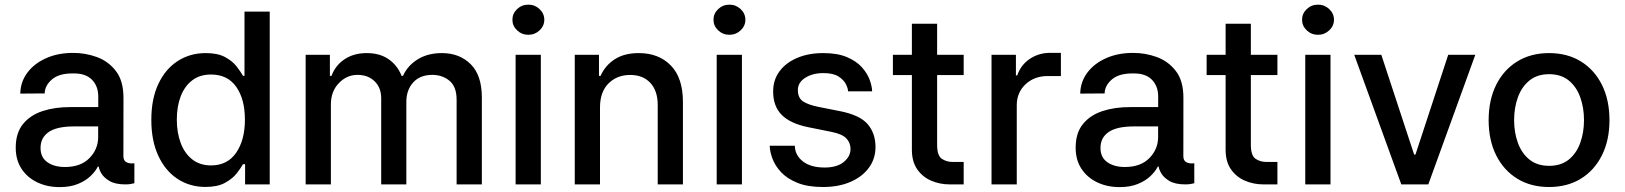

<svg xmlns="http://www.w3.org/2000/svg" viewBox="-20 -776 6840 808"><path d="M230.8 11.4Q179 11.4 137.1 -8.5Q95.2 -28.4 70.7 -65.5Q46.2 -102.6 46.2 -154.5Q46.2 -216.3 76.7 -253.9Q107.2 -291.5 159.3 -308.6Q211.3 -325.6 275.6 -325.3H393.5V-369.7Q393.5 -413.7 366.8 -440.7Q340.2 -467.7 288.7 -467Q228.7 -467.7 198.7 -441.8Q168.7 -415.8 168 -382.8L65.3 -382.1Q66.4 -432.2 95.7 -470.9Q125 -509.6 175.1 -531.6Q225.1 -553.6 288 -553.3Q339.1 -553.6 387.8 -535.9Q436.4 -518.1 468.2 -476.6Q500 -435 499.6 -362.9L499.3 -119Q499.3 -99.4 512.6 -93Q525.9 -86.6 544 -88.8H545.5V-4.6Q541.9 -4.6 533.2 -2.3Q524.5 0 507.8 0Q464.5 0 440.2 -14.7Q415.8 -29.5 405.9 -47.4Q396 -65.3 396 -74.2V-74.9H391.7Q382.1 -55.4 361.3 -35.3Q340.6 -15.3 308.2 -2Q275.9 11.4 230.8 11.4ZM253.2 -73.2Q320 -73.2 356.5 -110.8Q393.1 -148.4 393.1 -198.9V-244H291.5Q219.1 -244 184.8 -220.3Q150.6 -196.7 150.6 -153.4Q150.6 -113.6 179.3 -93.4Q208.1 -73.2 253.2 -73.2Z M844.8 10.7Q778.8 10.7 727.3 -23.1Q675.8 -56.8 646.3 -120.2Q616.8 -183.6 616.8 -271.7Q616.8 -360.1 646.5 -422.9Q676.1 -485.8 728 -519.2Q779.8 -552.6 845.5 -552.6Q896.3 -552.6 927.4 -535.7Q958.5 -518.8 975.7 -496.4Q992.9 -474.1 1002.5 -457H1008.9V-727.3H1115.1V0H1011.4V-84.9H1002.5Q992.9 -67.5 975 -45.1Q957 -22.7 925.8 -6Q894.5 10.7 844.8 10.7ZM868.3 -79.9Q937.1 -79.9 973.9 -133.3Q1010.7 -186.8 1010.7 -272.7Q1010.7 -358.3 974.3 -410.3Q937.9 -462.4 868.3 -462.4Q820.3 -462.4 788.4 -437.5Q756.4 -412.6 740.2 -369.9Q724.1 -327.1 724.1 -272.7Q724.1 -218 740.4 -174.4Q756.7 -130.7 788.9 -105.3Q821 -79.9 868.3 -79.9Z M1266.3 0V-545.5H1368.3V-456.7H1375Q1392 -501.8 1430.8 -527.2Q1469.5 -552.6 1523.4 -552.6Q1578.1 -552.6 1615.2 -527Q1652.3 -501.4 1670.1 -456.7H1675.8Q1695.7 -500.4 1738.1 -526.5Q1780.5 -552.6 1839.5 -552.6Q1913.7 -552.6 1960.8 -505.9Q2007.8 -459.2 2007.8 -365.8V0H1901.6V-355.8Q1901.6 -411.2 1871.6 -436.1Q1841.6 -460.9 1799.4 -460.9Q1747.5 -460.9 1718.8 -429Q1690 -397 1690 -347.7V0H1584.2V-362.6Q1584.2 -407 1556.5 -433.9Q1528.8 -460.9 1484.4 -460.9Q1439.3 -460.9 1405.9 -426.1Q1372.5 -391.3 1372.5 -336.3V0Z M2149.9 0V-545.5H2256V0ZM2203.5 -629.6Q2175.8 -629.6 2156.1 -648.3Q2136.4 -666.9 2136.4 -692.8Q2136.4 -719.1 2156.1 -737.7Q2175.8 -756.4 2203.5 -756.4Q2230.8 -756.4 2250.7 -737.7Q2270.6 -719.1 2270.6 -692.8Q2270.6 -666.9 2250.7 -648.3Q2230.8 -629.6 2203.5 -629.6Z M2505 -323.9V0H2398.8V-545.5H2500.7V-456.7H2507.5Q2526.3 -500 2566.6 -526.3Q2606.9 -552.6 2668.3 -552.6Q2752.1 -552.6 2803.1 -500.4Q2854 -448.2 2854 -346.9V0H2747.9V-334.2Q2747.9 -393.5 2717 -427Q2686.1 -460.6 2632.1 -460.6Q2576.7 -460.6 2540.8 -424.9Q2505 -389.2 2505 -323.9Z M2996.1 0V-545.5H3102.3V0ZM3049.7 -629.6Q3022 -629.6 3002.3 -648.3Q2982.6 -666.9 2982.6 -692.8Q2982.6 -719.1 3002.3 -737.7Q3022 -756.4 3049.7 -756.4Q3077.1 -756.4 3096.9 -737.7Q3116.8 -719.1 3116.8 -692.8Q3116.8 -666.9 3096.9 -648.3Q3077.1 -629.6 3049.7 -629.6Z M3650.2 -391.7H3549Q3548.7 -404.1 3539.6 -422.2Q3530.5 -440.3 3508.2 -454.4Q3485.8 -468.4 3445 -468.4Q3399.9 -468.4 3368.8 -448.7Q3337.7 -429 3337.7 -397.4Q3337.7 -364.3 3358.8 -349.8Q3380 -335.2 3425.1 -326L3515.3 -308.2Q3599.1 -291.5 3631.7 -253.2Q3664.4 -214.8 3664.4 -157Q3664.4 -108 3636.5 -70Q3608.7 -32 3558.9 -10.5Q3509.2 11 3443.2 11Q3378.9 11 3335.8 -6.6Q3292.6 -24.1 3267.2 -51.3Q3241.8 -78.5 3230.8 -108.3Q3219.8 -138.1 3219.1 -162.6H3324.9Q3325.6 -122.9 3358.7 -96.9Q3391.7 -71 3450.3 -71Q3502.5 -71 3530.9 -94.5Q3559.3 -117.9 3559.3 -149.1Q3559.3 -174.7 3541.9 -193.4Q3524.5 -212 3478.3 -221.2L3382.8 -240.4Q3305.4 -256 3269.4 -292.8Q3233.3 -329.5 3233.7 -391.7Q3233.7 -440 3260.7 -476.2Q3287.6 -512.4 3335.2 -532.5Q3382.8 -552.6 3444.2 -552.6Q3504.6 -552.6 3544.2 -535.7Q3583.8 -518.8 3606.9 -493.1Q3630 -467.3 3639.9 -440Q3649.9 -412.6 3650.2 -391.7Z M4035.5 -545.5V-460.2H3923.7V-167.3Q3923.7 -121.1 3943.4 -107.8Q3963.1 -94.5 3989 -94.5H4035.5V0H3976.6Q3934.7 0 3898.3 -15.8Q3861.9 -31.6 3839.7 -63.9Q3817.5 -96.2 3817.5 -145.6V-460.2H3737.6V-545.5H3817.5V-676.1H3923.7V-545.5Z M4152.7 0V-545.5H4255.3V-458.8H4261Q4275.9 -502.8 4313.7 -528.2Q4351.6 -553.6 4399.5 -553.6H4444.6V-456H4389.2Q4332.7 -456 4295.8 -421.3Q4258.9 -386.7 4258.9 -333.1V0Z M4691.4 11.4Q4639.6 11.4 4597.7 -8.5Q4555.8 -28.4 4531.2 -65.5Q4506.7 -102.6 4506.7 -154.5Q4506.7 -216.3 4537.3 -253.9Q4567.8 -291.5 4619.9 -308.6Q4671.9 -325.6 4736.2 -325.3H4854V-369.7Q4854 -413.7 4827.4 -440.7Q4800.8 -467.7 4749.3 -467Q4689.3 -467.7 4659.3 -441.8Q4629.3 -415.8 4628.6 -382.8L4525.9 -382.1Q4527 -432.2 4556.3 -470.9Q4585.6 -509.6 4635.7 -531.6Q4685.7 -553.6 4748.6 -553.3Q4799.7 -553.6 4848.4 -535.9Q4897 -518.1 4928.8 -476.6Q4960.6 -435 4960.2 -362.9L4959.9 -119Q4959.9 -99.4 4973.2 -93Q4986.5 -86.6 5004.6 -88.8H5006V-4.6Q5002.5 -4.6 4993.8 -2.3Q4985.1 0 4968.4 0Q4925.1 0 4900.7 -14.7Q4876.4 -29.5 4866.5 -47.4Q4856.5 -65.3 4856.5 -74.2V-74.9H4852.3Q4842.7 -55.4 4821.9 -35.3Q4801.1 -15.3 4768.8 -2Q4736.5 11.4 4691.4 11.4ZM4713.8 -73.2Q4780.5 -73.2 4817.1 -110.8Q4853.7 -148.4 4853.7 -198.9V-244H4752.1Q4679.7 -244 4645.4 -220.3Q4611.2 -196.7 4611.2 -153.4Q4611.2 -113.6 4639.9 -93.4Q4668.7 -73.2 4713.8 -73.2Z M5355.8 -545.5V-460.2H5244V-167.3Q5244 -121.1 5263.7 -107.8Q5283.4 -94.5 5309.3 -94.5H5355.8V0H5296.9Q5255 0 5218.6 -15.8Q5182.2 -31.6 5160 -63.9Q5137.8 -96.2 5137.8 -145.6V-460.2H5057.9V-545.5H5137.8V-676.1H5244V-545.5Z M5473 0V-545.5H5579.2V0ZM5526.6 -629.6Q5498.9 -629.6 5479.2 -648.3Q5459.5 -666.9 5459.5 -692.8Q5459.5 -719.1 5479.2 -737.7Q5498.9 -756.4 5526.6 -756.4Q5554 -756.4 5573.9 -737.7Q5593.8 -719.1 5593.8 -692.8Q5593.8 -666.9 5573.9 -648.3Q5554 -629.6 5526.6 -629.6Z M6188.6 -545.5 5990.8 0H5877.1L5679 -545.5H5793L5931.1 -125.7H5936.8L6074.6 -545.5Z M6498.9 11Q6422.2 11 6365.1 -24.1Q6307.9 -59.3 6276.3 -122.7Q6244.7 -186.1 6244.7 -270.2Q6244.7 -355.1 6276.3 -418.7Q6307.9 -482.2 6365.1 -517.4Q6422.2 -552.6 6498.9 -552.6Q6576 -552.6 6633 -517.4Q6690 -482.2 6721.6 -418.7Q6753.2 -355.1 6753.2 -270.2Q6753.2 -186.1 6721.6 -122.7Q6690 -59.3 6633 -24.1Q6576 11 6498.9 11ZM6499.3 -78.1Q6549.4 -78.1 6581.9 -104.4Q6614.3 -130.7 6630.1 -174.5Q6646 -218.4 6646 -270.6Q6646 -322.8 6630.1 -366.8Q6614.3 -410.9 6581.9 -437.3Q6549.4 -463.8 6499.3 -463.8Q6449.2 -463.8 6416.5 -437.3Q6383.9 -410.9 6367.9 -366.8Q6351.9 -322.8 6351.9 -270.6Q6351.9 -218.4 6367.9 -174.5Q6383.9 -130.7 6416.5 -104.4Q6449.2 -78.1 6499.3 -78.1Z"/></svg>

Font: Inter Zeller Medium
Style: Regular
Weight: 500
Designer: Rasmus Andersson; Joe Bland
Foundry: zeller
Version: Version 3.015;git-dec3a8cb1